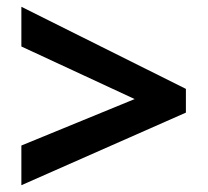

<svg xmlns="http://www.w3.org/2000/svg" viewBox="-20 -645 612 566"><path d="M43 -216 377 -353 43 -508V-625L528 -383V-313L43 -99Z"/></svg>

Font: Noto Sans Sora Sompeng
Style: Bold
Weight: 700
Designer: Monotype Design Team. David Williams.
Foundry: Monotype Imaging Inc.
Version: Version 2.101